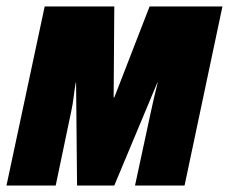

<svg xmlns="http://www.w3.org/2000/svg" viewBox="-33 -573 707 593"><path d="M-13 0H139L187 -229Q192 -252 194.5 -274Q197 -296 201 -318H202L205 0H320L453 -318H454Q448 -294 442.5 -270.5Q437 -247 432 -223L384 0H537L654 -553H429L320 -272H318L320 -553H105Z"/></svg>

Font: Noto Sans Display Condensed Black
Style: Italic
Weight: 900
Width: 3
Italic angle: -192°
Designer: Monotype Design Team
Foundry: Monotype Imaging Inc.
Version: Version 1.900